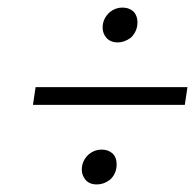

<svg xmlns="http://www.w3.org/2000/svg" viewBox="-20 -507 515 507"><path d="M215 -100Q230 -112 248 -112Q267 -112 279 -100Q288 -90 288 -73Q288 -48 270 -32Q254 -20 236 -20Q216 -20 206 -32Q196 -44 196 -59Q196 -83 215 -100ZM270 -475Q285 -487 303 -487Q322 -487 334 -475Q343 -464 343 -448Q343 -424 325 -407Q308 -395 291 -395Q272 -395 261 -407Q251 -419 251 -434Q251 -458 270 -475ZM475 -277 468 -230H67L74 -277Z"/></svg>

Font: ArsenalItalic
Style: Italic
Weight: 400
Italic angle: -9°
Designer: Andrij Shevchenko
Foundry: Stairsfor.com
Version: Version 1.000